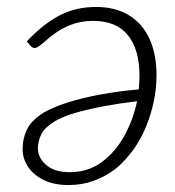

<svg xmlns="http://www.w3.org/2000/svg" viewBox="-20 -525 503 552"><path d="M256 -505Q312 -505 351 -481Q390 -457 410 -413Q430 -369 430 -309Q430 -290 428 -271Q426 -252 422 -233Q414 -195 399.5 -160Q385 -125 363 -94Q352 -79 339.5 -65.5Q327 -52 314 -41Q286 -19 251.5 -6Q217 7 178 7Q134 7 104.5 -8Q75 -23 60 -46.5Q45 -70 45 -96Q45 -128 58.5 -154.5Q72 -181 107 -202Q135 -218 176.5 -231Q218 -244 270 -253.5Q322 -263 379 -268Q380 -278 380.5 -289.5Q381 -301 381 -308Q381 -382 348 -423.5Q315 -465 247 -465Q212 -465 182 -453Q152 -441 133 -425Q124 -419 114 -410Q104 -401 94.5 -394Q85 -387 80 -387Q76 -387 73.5 -388.5Q71 -390 69 -392L57 -406Q103 -455 150 -480Q197 -505 256 -505ZM374 -234Q324 -228 278.5 -219.5Q233 -211 196.5 -200.5Q160 -190 137 -176Q109 -159 99 -139.5Q89 -120 89 -98Q89 -72 112.5 -51Q136 -30 181 -30Q233 -30 272.5 -59Q312 -88 337.5 -134.5Q363 -181 374 -234Z"/></svg>

Font: Aleo Light
Style: Italic
Weight: 300
Italic angle: -7°
Designer: Alessio Laiso
Foundry: Alessio Laiso
Version: Version 2.001;gftools[0.9.29]